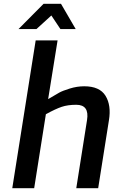

<svg xmlns="http://www.w3.org/2000/svg" viewBox="-20 -997 601 1017"><path d="M78 -843 211 -977H303L381 -843H300L252 -915L173 -843ZM45 0 169 -783H285L235 -472Q277 -497 294 -506.5Q311 -516 349.5 -528Q388 -540 426 -540Q508 -540 539 -489.5Q570 -439 557 -360L500 0H384L441 -361Q454 -442 384 -442Q339 -442 306.5 -431Q274 -420 223 -392L161 0Z"/></svg>

Font: Exo
Style: Demi Bold Italic
Weight: 600
Designer: Natanael Gama
Version: Version 1